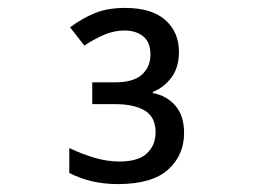

<svg xmlns="http://www.w3.org/2000/svg" viewBox="-20 -873 640 485"><path d="M278 -408Q245 -408 215 -414.5Q185 -421 155 -436V-499Q189 -483 220.5 -474Q252 -465 282 -465Q329 -465 351 -485.5Q373 -506 373 -539Q373 -577 346 -593.5Q319 -610 270 -610H213V-665H270Q317 -665 338.5 -684.5Q360 -704 360 -735Q360 -767 341.5 -781.5Q323 -796 294 -796Q269 -796 244 -785.5Q219 -775 193 -758L157 -804Q188 -827 220 -840Q252 -853 296 -853Q363 -853 397.5 -822.5Q432 -792 432 -742Q432 -702 412.5 -676.5Q393 -651 366 -641V-638Q402 -631 423.5 -605.5Q445 -580 445 -537Q445 -481 404.5 -444.5Q364 -408 278 -408Z"/></svg>

Font: Noto Sans Mono
Style: Regular
Weight: 400
Designer: Monotype Design Team
Foundry: Monotype Imaging Inc.
Version: Version 2.014